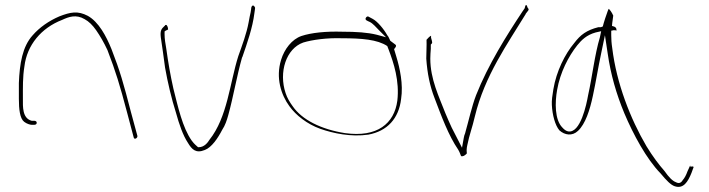

<svg xmlns="http://www.w3.org/2000/svg" viewBox="-20 -593 2816 763"><path d="M55 -200C55 -159 59 -122 76 -109C86 -101 100 -97 106 -97H116C122 -97 126 -100 126 -105C126 -110 122 -113 116 -113H106C68 -123 71 -170 71 -200C71 -247 70 -286 77 -329C87 -414 144 -482 227 -514C253 -526 282 -537 316 -517C333 -508 348 -493 362 -473C378 -450 393 -424 407 -394C440 -308 456 -256 485 -146L511 -48C513 -35 528 -45 526 -53L500 -149C471 -261 457 -311 423 -398C402 -450 372 -506 329 -530C289 -551 260 -545 216 -528C174 -510 137 -484 110 -453C69 -408 58 -340 55 -263Z M619 -445C625 -409 630 -365 636 -324C646 -267 662 -199 679 -146C692 -99 707 -55 727 -25C742 0 758 18 794 3C821 -7 846 -44 863 -77C875 -95 881 -114 887 -135C907 -207 921 -291 942 -365L943 -366C962 -421 984 -483 991 -541L993 -555C994 -563 994 -562 993 -564C986 -578 978 -569 978 -557L976 -544C974 -535 971 -522 968 -504C960 -460 942 -412 927 -370C893 -263 884 -127 812 -37C806 -27 792 -8 770 -8H767C758 -17 754 -18 742 -34C705 -86 687 -170 669 -241C657 -294 648 -347 641 -398C637 -422 634 -438 634 -457V-468C638 -472 648 -475 648 -476C648 -484 644 -494 640 -494C636 -494 635 -492 635 -490H634C621 -478 616 -471 619 -445Z M1097 -355C1075 -284 1097 -216 1130 -171C1156 -135 1200 -100 1253 -81C1304 -63 1375 -48 1444 -58C1519 -72 1565 -122 1574 -200C1583 -258 1569 -322 1555 -368L1546 -398C1550 -402 1558 -411 1551 -416L1531 -431C1527 -438 1525 -447 1519 -453C1505 -478 1480 -508 1461 -518L1446 -526C1442 -529 1439 -528 1435 -524C1427 -513 1441 -510 1449 -506C1462 -500 1475 -484 1487 -472L1514 -445L1477 -455C1441 -464 1395 -467 1340 -467C1275 -469 1217 -463 1178 -450C1140 -437 1110 -398 1097 -355ZM1115 -223C1087 -306 1117 -400 1185 -424C1221 -435 1280 -443 1338 -441C1417 -441 1480 -436 1519 -410L1524 -397C1545 -342 1568 -271 1559 -193C1547 -102 1479 -46 1351 -64C1256 -79 1180 -117 1143 -171C1132 -186 1121 -204 1115 -223ZM1338 -441Z M1674 -360C1678 -302 1688 -252 1707 -203C1734 -132 1762 -55 1801 2C1815 26 1807 32 1824 26C1832 21 1835 17 1835 17V13C1834 6 1834 -3 1837 -16C1845 -57 1857 -86 1867 -130C1906 -292 1997 -419 2069 -537V-538L2079 -551C2082 -555 2081 -558 2077 -562C2073 -577 2068 -577 2065 -560L2056 -547C1993 -452 1920 -336 1872 -215C1855 -171 1842 -111 1829 -66V-65C1826 -59 1824 -51 1823 -45L1816 -6L1775 -86C1767 -104 1758 -123 1750 -143C1725 -208 1690 -278 1690 -360C1690 -373 1691 -385 1692 -399V-416C1700 -422 1698 -425 1693 -443V-451C1688 -449 1681 -442 1675 -435C1676 -412 1674 -385 1674 -360Z M2173 -176C2175 -136 2186 -95 2203 -75C2224 -56 2254 -51 2277 -73C2306 -100 2324 -155 2336 -212C2348 -267 2357 -325 2369 -381L2384 -453L2395 -380C2407 -297 2429 -220 2461 -143C2496 -60 2549 39 2605 96C2629 125 2646 142 2661 147C2696 159 2714 129 2728 94L2736 72C2738 70 2735 69 2730 68C2724 72 2723 69 2722 63V66L2712 88C2707 102 2701 114 2693 123C2686 135 2677 137 2666 131C2652 126 2637 110 2621 87C2599 62 2574 29 2549 -12C2485 -121 2430 -262 2413 -402C2410 -421 2409 -438 2409 -453V-471L2419 -473C2427 -473 2430 -472 2430 -471V-473C2430 -482 2426 -487 2412 -490C2413 -507 2416 -518 2417 -531C2411 -545 2403 -555 2399 -558C2399 -557 2396 -553 2395 -549C2391 -539 2379 -503 2375 -486L2374 -488C2369 -484 2368 -485 2358 -485C2311 -473 2287 -455 2262 -422C2225 -378 2191 -310 2179 -238C2175 -214 2172 -194 2173 -176ZM2194 -236C2206 -305 2239 -369 2274 -413C2291 -434 2311 -454 2347 -464L2369 -469L2364 -445C2343 -375 2334 -290 2317 -214C2311 -180 2287 -61 2237 -71C2229 -73 2222 -78 2215 -86C2184 -117 2185 -186 2194 -236Z"/></svg>

Font: Stray Cat
Style: ExLtExt
Weight: 200
Version: Version 1.0